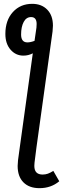

<svg xmlns="http://www.w3.org/2000/svg" viewBox="-20 -769 329 1001"><path d="M289 176Q246 212 186 212Q132 212 102 181.5Q72 151 72 96Q72 88 74 66L83 0L151 -491Q128 -479 102 -479Q62 -479 35 -510Q8 -541 8 -592Q8 -663 47 -706Q86 -749 148 -749Q197 -749 226.5 -718.5Q256 -688 256 -635Q256 -625 254 -605L170 0L160 79Q159 85 159 96Q159 141 202 141Q217 141 229.5 136.5Q242 132 258 122ZM160 -556 170 -625Q171 -632 171 -644Q171 -680 142 -680Q117 -680 103.5 -654.5Q90 -629 90 -589Q90 -548 123 -548Q139 -548 160 -556Z"/></svg>

Font: Fira Sans Extra Condensed
Style: Italic
Weight: 400
Width: 3
Italic angle: -8°
Designer: Carrois Corporate & Edenspiekermann AG
Foundry: Carrois Corporate GbR & Edenspiekermann AG
Version: Version 4.203